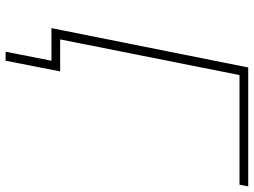

<svg xmlns="http://www.w3.org/2000/svg" viewBox="-130 -610 903 683"><g transform="rotate(90 321.5 -268.5)"><path d="M637 -669H247L114 0H80L220 -700H643ZM234 -31 196 163H164L196 0H80L87 -31Z"/></g></svg>

Font: Montserrat Alternates ExLight
Style: Italic
Weight: 275
Italic angle: -11.3°
Designer: Julieta Ulanovsky
Foundry: Julieta Ulanovsky
Version: Version 7.200